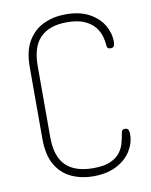

<svg xmlns="http://www.w3.org/2000/svg" viewBox="-83 -793 679 861"><g transform="rotate(-10 256.0 -362.5)"><path d="M272 6Q219 6 174 -14.5Q129 -35 102.5 -80Q76 -125 76 -200V-525Q76 -600 103.5 -645Q131 -690 176 -710.5Q221 -731 275 -731Q339 -731 381.5 -708Q424 -685 445.5 -649Q467 -613 467 -574Q467 -557 462.5 -551.5Q458 -546 449 -546Q436 -546 433.5 -552.5Q431 -559 431 -564Q430 -582 423.5 -604.5Q417 -627 400.5 -647.5Q384 -668 353.5 -681.5Q323 -695 274 -695Q195 -695 153.5 -653.5Q112 -612 112 -525V-200Q112 -112 154 -71Q196 -30 278 -30Q328 -30 357 -43Q386 -56 401 -76Q416 -96 422 -119Q428 -142 431 -161Q432 -168 435 -173.5Q438 -179 449 -179Q458 -179 462.5 -173Q467 -167 467 -150Q467 -112 445 -76Q423 -40 379.5 -17Q336 6 272 6Z"/></g></svg>

Font: Dosis ExtraLight
Style: Regular
Weight: 250
Designer: EdgarTolentino, PabloImpallari, IginoMarini
Foundry: EdgarTolentino, PabloImpallari, IginoMarini
Version: Version 3.001; ttfautohint (v1.8.2)